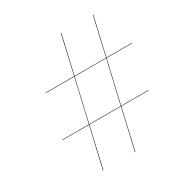

<svg xmlns="http://www.w3.org/2000/svg" viewBox="-174 -895 1003 1042"><g transform="rotate(-30 328.0 -374.5)"><path d="M66 -250.5V-248H233L174.5 5H177.5L235.5 -248H433L374.5 6L377.5 5L435.5 -248H606V-250.5H436L497 -514.5H656V-517H497.5L552.5 -755L549.5 -754L495 -517H297.5L352.5 -755H349.5L295 -517H116V-514.5H294.5L233.5 -250.5ZM236 -250.5 297 -514.5H494.5L433.5 -250.5Z"/></g></svg>

Font: Bodoni* 72pt
Style: Bold Italic
Weight: 700
Italic angle: -13°
Version: Version 2.3